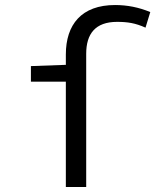

<svg xmlns="http://www.w3.org/2000/svg" viewBox="-20 -744 640 764"><path d="M242 0H323V-530C323 -609 359 -657 446 -657C488 -657 519 -652 559 -634L578 -696C532 -715 486 -724 438 -724C304 -724 242 -646 242 -527V-486L103 -481V-419H242Z"/></svg>

Font: Hasklig
Style: Regular
Weight: 400
Monospace: yes
Designer: Paul D. Hunt, Teo Tuominen
Foundry: Adobe Systems Incorporated
Version: Version 2.030;PS 1.0;hotconv 16.6.51;makeotf.lib2.5.65220